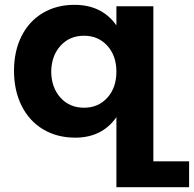

<svg xmlns="http://www.w3.org/2000/svg" viewBox="-20 -564 803 795"><path d="M763 104V211H462V-79Q433 -37 390 -15.5Q347 6 292 6Q216 6 158.5 -28.5Q101 -63 69.5 -126Q38 -189 38 -271Q38 -352 69 -414Q100 -476 157 -510Q214 -544 288 -544Q402 -544 462 -459V-538H615V104ZM462 -267Q462 -333 424.5 -374.5Q387 -416 328 -416Q268 -416 230.5 -374.5Q193 -333 192 -267Q193 -201 230.5 -159.5Q268 -118 328 -118Q387 -118 424.5 -159.5Q462 -201 462 -267Z"/></svg>

Font: Montserrat arm2 SemiBold
Style: Regular
Weight: 600
Designer: Julieta Ulanovsky
Foundry: Julieta Ulanovsky
Version: Version 6.000